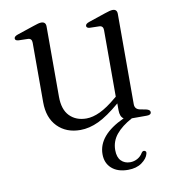

<svg xmlns="http://www.w3.org/2000/svg" viewBox="-78 -538 733 820"><g transform="rotate(-10 288.5 -128.0)"><path d="M104.5 -133V-391.5Q104.5 -410 88 -411L47 -412Q32 -413 32 -422.5Q32 -431.5 48 -437L121 -461.5Q144.5 -470 155 -470Q175 -470 175 -449.5V-145Q175 -89 202.5 -61Q230 -33 275 -33Q302.5 -33 334.8 -48.2Q367 -63.5 406 -96.5L414 -103V-391.5Q414 -410 397.5 -411L356 -412Q341.5 -413 341.5 -422.5Q341.5 -431.5 357.5 -437L430 -461.5Q454 -470 465 -470Q484 -470 484 -449.5V-58Q484 -36 506.5 -31.5L532.5 -26.5Q549.5 -22.5 549.5 -12.5Q549.5 0 531 0H465.5Q420 24.5 396 54Q372 83.5 372 121.5Q372 152.5 387.2 168Q402.5 183.5 426.5 183.5Q443 183.5 457.8 175.5Q472.5 167.5 481 153Q486.5 144.5 493.5 146Q497.5 146.5 500 150Q502.5 153.5 500.5 160Q495.5 180 472 197Q448.5 214 412 214Q367 214 341.2 191Q315.5 168 315.5 129.5Q315.5 47 431 -6Q415.5 -15.5 415.5 -44.5V-73.5Q361.5 -27.5 320.8 -8.2Q280 11 241 11Q179.5 11 142 -27.5Q104.5 -66 104.5 -133Z"/></g></svg>

Font: Fraunces 9pt S000 Light
Style: Regular
Weight: 300
Version: Version 1.000; ttfautohint (v1.8.3)